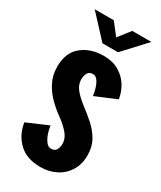

<svg xmlns="http://www.w3.org/2000/svg" viewBox="-227 -984 903 1075"><g transform="rotate(30 225.0 -447.0)"><path d="M227.5 11Q139 11 88.2 -37Q37.5 -85 25.5 -161L161.5 -219.5Q164 -195 173 -169.2Q182 -143.5 195.8 -125.5Q209.5 -107.5 228 -107.5Q250.5 -107.5 260.8 -123.2Q271 -139 271 -165Q271 -197.5 245 -228Q219 -258.5 179.5 -287Q145.5 -311 110.8 -344.8Q76 -378.5 52.5 -423.2Q29 -468 29 -524.5Q29 -614 84.8 -660Q140.5 -706 226.5 -706Q283.5 -706 324.2 -682.2Q365 -658.5 388.8 -620Q412.5 -581.5 419.5 -537L284.5 -480.5Q282 -503 274.5 -527.8Q267 -552.5 254.5 -570Q242 -587.5 223.5 -587.5Q201 -587.5 191 -570.5Q181 -553.5 181 -528Q181 -496.5 203.2 -467.8Q225.5 -439 269.5 -405.5Q306.5 -377.5 342.2 -345.8Q378 -314 401.2 -273.2Q424.5 -232.5 424.5 -177.5Q424.5 -119 398.2 -76.8Q372 -34.5 327.2 -11.8Q282.5 11 227.5 11ZM50 -906.5H173.5L233 -830L293 -906.5H416.5L283.5 -763H183Z"/></g></svg>

Font: Trispace Condensed
Style: Bold
Weight: 700
Width: 3
Designer: Tyler Finck
Foundry: Etcetera Type Company
Version: Version 1.210; ttfautohint (v1.8.3)